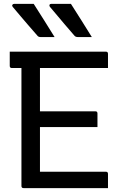

<svg xmlns="http://www.w3.org/2000/svg" viewBox="-20 -965 640 985"><path d="M153 -945Q182 -899 207 -860Q232 -821 260 -775H187Q181 -775 177 -777.5Q173 -780 171 -783Q140 -819 121 -840.5Q102 -862 86 -881.5Q70 -901 45 -930Q41 -935 43.5 -940Q46 -945 52 -945ZM344 -945Q373 -899 398 -860Q423 -821 451 -775H378Q367 -775 361 -783Q330 -819 311.5 -840.5Q293 -862 277 -881.5Q261 -901 236 -930Q232 -935 234 -940Q236 -945 242 -945ZM101 0Q90 0 90 -11V-616H41Q30 -616 30 -627V-700H523Q534 -700 534 -689V-616H185V-394H469Q480 -394 480 -383V-313H185V-84H523Q534 -84 534 -73V0Z"/></svg>

Font: Recursive Mn Lnr St
Style: Regular
Weight: 400
Monospace: yes
Version: Version 1.079;hotconv 1.0.112;makeotfexe 2.5.65598; ttfautoh